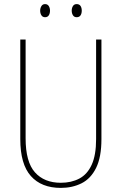

<svg xmlns="http://www.w3.org/2000/svg" viewBox="-20 -907 594 937"><path d="M475 -228Q475 -140 449 -87.5Q423 -35 378 -12.5Q333 10 277 10Q182 10 130.5 -48Q79 -106 79 -228V-714H105V-232Q105 -117 150.5 -66Q196 -15 277 -15Q328 -15 367 -35.5Q406 -56 427.5 -103Q449 -150 449 -228V-714H475ZM176 -855Q176 -867 182 -877Q188 -887 200 -887Q212 -887 218 -877.5Q224 -868 224 -855Q224 -841 218 -832Q212 -823 200 -823Q188 -823 182 -832.5Q176 -842 176 -855ZM330 -855Q330 -868 336 -877.5Q342 -887 354 -887Q367 -887 373 -878Q379 -869 379 -855Q379 -841 373 -832Q367 -823 354 -823Q342 -823 336 -832.5Q330 -842 330 -855Z"/></svg>

Font: Noto Sans Gurmukhi UI Condensed Thin
Style: Regular
Weight: 100
Width: 3
Designer: Jelle Bosma - Monotype Design Team
Foundry: Monotype Imaging Inc.
Version: Version 2.004; ttfautohint (v1.8.4.7-5d5b)